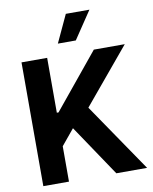

<svg xmlns="http://www.w3.org/2000/svg" viewBox="-99 -1007 861 1080"><g transform="rotate(-10 331.5 -466.5)"><path d="M59.6 -707H206.1V-393.6H215.8L472.7 -707H649.4L385.7 -390.6L652.3 0H476.6L280.3 -292L206.1 -202.1V0H59.6ZM352.5 -932.6H487.3L381.8 -775.4H279.3Z"/></g></svg>

Font: Pretendard
Style: Bold
Weight: 700
Designer: Base glyphs from Inter by Rasmus Andersson; Hangeul glyphs from Noto Sans CJK(Source Han Sans) by Jang Soo-young and Kan
Foundry: Kil Hyung-jin
Version: Version 1.309